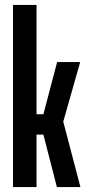

<svg xmlns="http://www.w3.org/2000/svg" viewBox="-20 -763 354 783"><path d="M33 0V-743H129V-297H157L213 -510H307L238 -267L308 0H212L157 -214H129V0Z"/></svg>

Font: Saira UltraCondensed
Style: Bold
Weight: 700
Width: 1
Designer: Hector Gatti with collaboration of the Omnibus-Type team
Foundry: Omnibus-Type
Version: Version 1.101